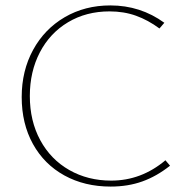

<svg xmlns="http://www.w3.org/2000/svg" viewBox="-20 -683 695 708"><path d="M60 -325Q60 -422 102 -499Q144 -576 218.5 -619.5Q293 -663 387 -663Q498 -663 586 -599L568 -578Q526 -609 481.5 -625Q437 -641 384 -641Q298 -641 231 -601Q164 -561 127 -490Q90 -419 90 -329Q90 -237 128.5 -166Q167 -95 235.5 -56Q304 -17 390 -17Q501 -17 590 -92L607 -72Q558 -33 505 -14Q452 5 388 5Q292 5 217.5 -36Q143 -77 101.5 -152Q60 -227 60 -325Z"/></svg>

Font: Ysabeau Infant Extralight
Style: Regular
Weight: 200
Designer: Christian Thalmann (Catharsis Fonts)
Version: Version 0.003